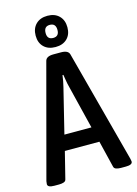

<svg xmlns="http://www.w3.org/2000/svg" viewBox="-135 -989 760 1063"><g transform="rotate(-15 245.0 -457.5)"><path d="M40 2Q2 2 2 -17Q2 -22 4 -34L176 -678Q183 -702 223 -702H267Q307 -702 314 -678L485 -34Q486 -27 487 -23.5Q488 -20 488 -17Q488 2 450 2H422Q406 2 394.5 -2Q383 -6 381 -17L344 -169H146L108 -17Q106 -6 94.5 -2Q83 2 67 2ZM230 -513 167 -257H322L259 -513Q255 -528 252.5 -545Q250 -562 247 -578H242Q240 -562 237 -545Q234 -528 230 -513ZM246 -738Q204 -738 179.5 -762Q155 -786 155 -827Q155 -868 179.5 -892.5Q204 -917 246 -917Q288 -917 312.5 -892.5Q337 -868 337 -827Q337 -786 312.5 -762Q288 -738 246 -738ZM246 -790Q280 -790 280 -827Q280 -865 246 -865Q212 -865 212 -827Q212 -790 246 -790Z"/></g></svg>

Font: Asap Condensed Medium
Style: Regular
Weight: 500
Width: 3
Designer: Pablo Cosgaya
Foundry: Omnibus-Type
Version: Version 3.001; ttfautohint (v1.8.4.7-5d5b)